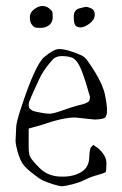

<svg xmlns="http://www.w3.org/2000/svg" viewBox="-20 -608 410 644"><path d="M146.5 -524.9Q134.8 -515.1 118.2 -514.6Q118.2 -514.6 111.8 -514.6Q100.1 -514.6 96.2 -516.6Q91.3 -519 85.7 -526.9Q80.1 -534.7 80.1 -550.3Q80.1 -565.9 94.5 -576.9Q108.9 -587.9 121.8 -587.9Q134.8 -587.9 144.5 -580.1Q154.3 -572.3 155.5 -568.4Q156.7 -564.5 156.7 -549.6Q156.7 -534.7 146.5 -524.9ZM251.5 -516.1Q250.5 -516.1 249.5 -516.1Q238.8 -516.1 233.2 -522.5Q227.5 -528.8 227.5 -548.8Q227.5 -548.8 227.5 -552.2Q227.5 -574.7 245.8 -579.8Q264.2 -585 269.3 -585Q274.4 -585 286.1 -579.8Q297.9 -574.7 297.9 -558.6Q297.9 -542.5 281 -529.5Q264.2 -516.6 251.5 -516.1ZM76.2 -112.3Q76.2 -95.7 80.1 -84.5Q84 -73.2 112.8 -44.4Q141.6 -15.6 186.5 -15.6H191.4Q227.5 -15.6 252.9 -31.2Q278.3 -46.9 279.3 -79.1Q280.3 -111.3 287.1 -116.2L293 -122.1L309.6 -110.4Q336.9 -85.9 336.9 -62Q336.9 -38.1 335 -31.2Q330.1 -27.3 307.1 -21Q284.2 -14.6 265.6 -5.4Q247.1 3.9 222.2 10.3Q197.3 16.6 188 16.6Q178.7 16.6 157.2 9.8Q135.7 2.9 123.5 -2.9Q111.3 -8.8 87.4 -27.8Q63.5 -46.9 55.2 -60.1Q46.9 -73.2 39.1 -98.6Q32.2 -124 32.2 -135.7L34.2 -179.7Q34.2 -196.3 48.8 -240.2Q97.7 -391.6 128.9 -417Q160.2 -443.4 177.7 -443.4Q178.7 -443.4 179.7 -443.4Q197.3 -443.4 224.6 -433.6Q253.9 -423.8 263.7 -415.5Q273.4 -407.2 299.3 -365.2Q325.2 -323.2 332 -290.5Q338.9 -257.8 338.9 -238.3Q338.9 -218.8 332 -213.4Q325.2 -208 297.9 -207L232.4 -213.9H231.4Q190.4 -213.9 118.2 -188.5L76.2 -176.8ZM281.2 -285.2Q259.8 -361.3 247.6 -385.3Q235.4 -409.2 221.7 -414.6Q208 -419.9 187 -419.9Q166 -419.9 154.3 -405.3L153.3 -404.3Q124 -371.1 110.4 -340.3Q96.7 -309.6 91.8 -299.3Q86.9 -289.1 85 -284.2Q83 -279.3 80.6 -273.4Q78.1 -267.6 77.1 -263.7Q76.2 -259.8 76.2 -255.9Q76.2 -252 77.1 -248.5Q78.1 -245.1 81.1 -242.7Q84 -240.2 85.9 -238.8Q87.9 -237.3 92.3 -235.8Q96.7 -234.4 98.6 -233.9Q100.6 -233.4 105 -232.4Q109.4 -231.4 123 -229Q136.7 -226.6 147.5 -226.6Q158.2 -226.6 191.4 -238.3Q224.6 -250 238.3 -253.4Q252 -256.8 257.3 -258.3Q262.7 -259.8 266.1 -261.2Q269.5 -262.7 273.9 -265.1Q278.3 -267.6 280.3 -271.5L282.2 -283.2Z"/></svg>

Font: Drukaatie burti
Style: Thin
Weight: 100
Version: Version 0.14